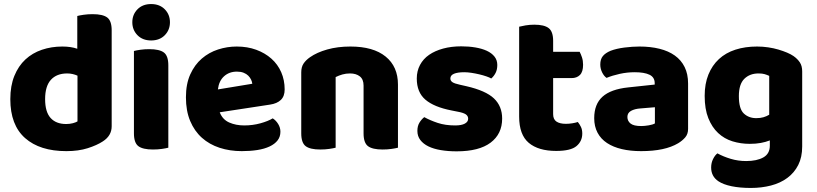

<svg xmlns="http://www.w3.org/2000/svg" viewBox="-20 -731 4038 949"><path d="M288 -501Q331 -501 362 -490V-652Q373 -655 393.5 -658Q414 -661 438 -661Q488 -661 510 -644.5Q532 -628 532 -581V-107Q532 -60 488 -32Q459 -13 413.5 1.5Q368 16 308 16Q177 16 104 -48.5Q31 -113 31 -241Q31 -307 51 -356Q71 -405 105.5 -437Q140 -469 187 -485Q234 -501 288 -501ZM363 -357Q352 -362 339 -365Q326 -368 312 -368Q260 -368 231.5 -336.5Q203 -305 203 -241Q203 -178 230 -148Q257 -118 307 -118Q325 -118 340 -122Q355 -126 363 -131Z M642 -479Q653 -482 673.5 -485Q694 -488 718 -488Q768 -488 790 -471.5Q812 -455 812 -408V-1Q801 2 780.5 5Q760 8 736 8Q686 8 664 -8.5Q642 -25 642 -72ZM634 -621Q634 -659 659.5 -685Q685 -711 727 -711Q769 -711 794.5 -685Q820 -659 820 -621Q820 -583 794.5 -557Q769 -531 727 -531Q685 -531 659.5 -557Q634 -583 634 -621Z M1066 -176Q1080 -140 1113 -125.5Q1146 -111 1187 -111Q1229 -111 1267 -121.5Q1305 -132 1328 -146Q1344 -136 1355 -118Q1366 -100 1366 -80Q1366 -55 1352 -37Q1338 -19 1312.5 -7Q1287 5 1252 10.5Q1217 16 1175 16Q1116 16 1065.5 -0.5Q1015 -17 978 -50Q941 -83 920 -133Q899 -183 899 -250Q899 -316 920.5 -363.5Q942 -411 977.5 -441.5Q1013 -472 1058 -486.5Q1103 -501 1150 -501Q1203 -501 1246.5 -485Q1290 -469 1321.5 -441Q1353 -413 1370 -374Q1387 -335 1387 -289Q1387 -255 1368 -237Q1349 -219 1315 -214ZM1151 -377Q1113 -377 1087.5 -354Q1062 -331 1057 -289L1227 -317Q1226 -327 1221 -337.5Q1216 -348 1207 -357Q1198 -366 1184 -371.5Q1170 -377 1151 -377Z M1947 -1Q1936 2 1915.5 5Q1895 8 1871 8Q1821 8 1799 -8.5Q1777 -25 1777 -72V-308Q1777 -339 1758.5 -353.5Q1740 -368 1710 -368Q1690 -368 1672.5 -363Q1655 -358 1639 -350V-1Q1628 2 1607.5 5Q1587 8 1563 8Q1513 8 1491 -8.5Q1469 -25 1469 -72V-373Q1469 -400 1480.5 -417Q1492 -434 1512 -448Q1546 -472 1597.5 -486.5Q1649 -501 1712 -501Q1825 -501 1886 -451.5Q1947 -402 1947 -313Z M2462 -145Q2462 -69 2405 -26Q2348 17 2237 17Q2195 17 2159 11Q2123 5 2097.5 -7.5Q2072 -20 2057.5 -39Q2043 -58 2043 -84Q2043 -108 2053 -124.5Q2063 -141 2077 -152Q2106 -136 2143.5 -123.5Q2181 -111 2230 -111Q2261 -111 2277.5 -120Q2294 -129 2294 -144Q2294 -158 2282 -166Q2270 -174 2242 -179L2212 -185Q2125 -202 2082.5 -238.5Q2040 -275 2040 -343Q2040 -380 2056 -410Q2072 -440 2101 -460Q2130 -480 2170.5 -491Q2211 -502 2260 -502Q2297 -502 2329.5 -496.5Q2362 -491 2386 -480Q2410 -469 2424 -451.5Q2438 -434 2438 -410Q2438 -387 2429.5 -370.5Q2421 -354 2408 -343Q2400 -348 2384 -353.5Q2368 -359 2349 -363.5Q2330 -368 2310.5 -371Q2291 -374 2275 -374Q2242 -374 2224 -366.5Q2206 -359 2206 -343Q2206 -332 2216 -325Q2226 -318 2254 -312L2285 -305Q2381 -283 2421.5 -244.5Q2462 -206 2462 -145Z M2729 15Q2641 15 2593.5 -25Q2546 -65 2546 -155V-599Q2557 -602 2577.5 -605.5Q2598 -609 2621 -609Q2670 -609 2692 -592Q2714 -575 2714 -529V-475H2845Q2851 -464 2856.5 -447.5Q2862 -431 2862 -411Q2862 -376 2846.5 -360.5Q2831 -345 2805 -345H2714V-167Q2714 -141 2730.5 -130Q2747 -119 2777 -119Q2792 -119 2808 -121.5Q2824 -124 2836 -128Q2845 -117 2851.5 -103.5Q2858 -90 2858 -71Q2858 -33 2829.5 -9Q2801 15 2729 15Z M3149 -108Q3166 -108 3186.5 -111.5Q3207 -115 3217 -121V-201L3145 -195Q3117 -193 3099 -183Q3081 -173 3081 -153Q3081 -133 3096.5 -120.5Q3112 -108 3149 -108ZM3141 -501Q3195 -501 3239.5 -490Q3284 -479 3315.5 -456.5Q3347 -434 3364 -399.5Q3381 -365 3381 -318V-94Q3381 -68 3366.5 -51.5Q3352 -35 3332 -23Q3267 16 3149 16Q3096 16 3053.5 6Q3011 -4 2980.5 -24Q2950 -44 2933.5 -75Q2917 -106 2917 -147Q2917 -216 2958 -253Q2999 -290 3085 -299L3216 -313V-320Q3216 -349 3190.5 -361.5Q3165 -374 3117 -374Q3080 -374 3043.5 -366Q3007 -358 2978 -346Q2965 -355 2956 -373.5Q2947 -392 2947 -412Q2947 -438 2959.5 -453.5Q2972 -469 2998 -480Q3027 -491 3066.5 -496Q3106 -501 3141 -501Z M3785 -37Q3765 -29 3740.5 -24.5Q3716 -20 3686 -20Q3641 -20 3600.5 -32.5Q3560 -45 3529.5 -73.5Q3499 -102 3481 -147Q3463 -192 3463 -257Q3463 -317 3481.5 -362.5Q3500 -408 3533.5 -439Q3567 -470 3615 -485.5Q3663 -501 3722 -501Q3750 -501 3777 -497Q3804 -493 3827.5 -486Q3851 -479 3870 -471Q3889 -463 3902 -454Q3922 -440 3933.5 -422.5Q3945 -405 3945 -378V-7Q3945 46 3925.5 84.5Q3906 123 3871.5 148.5Q3837 174 3790.5 186Q3744 198 3691 198Q3637 198 3596 189.5Q3555 181 3531 165Q3495 141 3495 97Q3495 74 3504.5 55Q3514 36 3526 27Q3555 43 3591.5 54Q3628 65 3668 65Q3721 65 3753 47Q3785 29 3785 -11ZM3718 -147Q3738 -147 3753.5 -151.5Q3769 -156 3782 -164V-356Q3771 -361 3759.5 -364.5Q3748 -368 3729 -368Q3686 -368 3659 -341.5Q3632 -315 3632 -256Q3632 -193 3656.5 -170Q3681 -147 3718 -147Z"/></svg>

Font: Baloo 2 ExtraBold
Style: Regular
Weight: 800
Designer: Sarang Kulkarni and Ek Type
Foundry: Ek Type
Version: Version 1.640;hotconv 1.0.111;makeotfexe 2.5.65597; ttfautoh